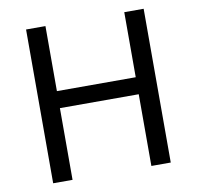

<svg xmlns="http://www.w3.org/2000/svg" viewBox="-80 -796 900 878"><g transform="rotate(-10 370.5 -357.0)"><path d="M643 0H553V-333H187V0H97V-714H187V-412H553V-714H643Z"/></g></svg>

Font: Noto Sans Old Permic
Style: Regular
Weight: 400
Designer: Monotype Design Team
Foundry: Monotype Imaging Inc.
Version: Version 2.001; ttfautohint (v1.8.4.7-5d5b)